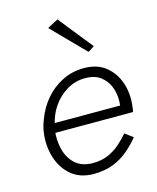

<svg xmlns="http://www.w3.org/2000/svg" viewBox="-110 -792 715 877"><g transform="rotate(-15 247.5 -353.5)"><path d="M83 -218H470Q472 -224 472.5 -230Q473 -236 474 -242Q482 -303 464.5 -354.5Q447 -406 407 -438Q367 -470 304 -470Q249 -470 201.5 -446Q154 -422 120 -381.5Q86 -341 68 -291Q62 -276 58 -261.5Q54 -247 52 -231Q44 -171 61 -116Q78 -61 118.5 -26.5Q159 8 222 9Q276 9 316 -6.5Q356 -22 387.5 -48.5Q419 -75 444 -106L406 -134Q386 -110 360.5 -88Q335 -66 303.5 -53Q272 -40 232 -40Q181 -41 151 -68Q121 -95 109.5 -138.5Q98 -182 104 -231L109 -249Q118 -298 145 -337.5Q172 -377 212.5 -401Q253 -425 300 -424Q346 -424 374.5 -400.5Q403 -377 414.5 -340.5Q426 -304 421 -262H90ZM195 -689 345 -536 375 -555 246 -716Z"/></g></svg>

Font: Jost Light
Style: Italic
Weight: 300
Italic angle: -5°
Version: Version 3.710